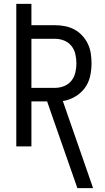

<svg xmlns="http://www.w3.org/2000/svg" viewBox="-20 -755 540 990"><path d="M379 215 257 -134 223 -232H142V0H64V-735H142V-625H264Q290 -625 315.5 -620Q341 -615 363.5 -603Q386 -591 404 -571.5Q422 -552 433 -529Q444 -506 448 -480Q452 -454 452 -428Q452 -395 444.5 -361.5Q437 -328 417 -301Q397 -274 367 -256.5Q337 -239 304 -234L460 215ZM142 -302H264Q288 -302 310.5 -311Q333 -320 348 -338.5Q363 -357 368.5 -381Q374 -405 374 -428Q374 -452 368.5 -476Q363 -500 348 -518.5Q333 -537 310.5 -546Q288 -555 264 -555H142Z"/></svg>

Font: Iosevka Term SS14
Style: Regular
Weight: 400
Monospace: yes
Designer: Belleve Invis
Foundry: Belleve Invis
Version: Version 24.1.1; ttfautohint (v1.8.4)